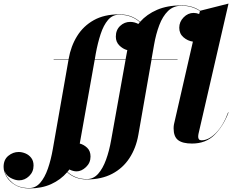

<svg xmlns="http://www.w3.org/2000/svg" viewBox="-224 -790 1316 1070"><path d="M75 -460H158.5V-461.5Q171 -533 205.8 -589Q240.5 -645 298.5 -677.5Q356.5 -710 439 -710Q480 -710 509 -697.8Q538 -685.5 556.5 -668Q594 -710.5 651.2 -735.2Q708.5 -760 787 -760Q820.5 -760 846.5 -751.8Q872.5 -743.5 891 -730L1049.5 -770L882.5 -45.5Q880.5 -37.5 880.5 -27Q880.5 -19 885 -13.5Q889.5 -8 899 -8Q939 -8 979.8 -49.5Q1020.5 -91 1047.5 -164L1049.5 -163Q1021 -88 972.2 -39Q923.5 10 846 10Q793.5 10 768.5 -9.2Q743.5 -28.5 743.5 -75Q743.5 -86.5 745.5 -97L851 -558Q822 -562 798.5 -582.2Q775 -602.5 775 -635.5Q775 -668.5 799.2 -693.2Q823.5 -718 855 -718Q870 -718 886 -712L890 -728.5Q871 -741.5 845.5 -749.8Q820 -758 787 -758Q742.5 -758 712.5 -728.8Q682.5 -699.5 663.8 -650Q645 -600.5 634.5 -540L620.5 -460H765.5V-458H620.5L547 -38.5Q534 35.5 497.2 91.5Q460.5 147.5 400.8 178.8Q341 210 260 210Q224.5 210 196.8 198.8Q169 187.5 150.5 169.5Q114 212 61.2 236Q8.5 260 -61 260Q-107.5 260 -139.2 241.2Q-171 222.5 -187.5 194.8Q-204 167 -204 140Q-204 100 -177.8 78.5Q-151.5 57 -120 57Q-101.5 57 -82.2 65Q-63 73 -50 89.8Q-37 106.5 -37 132.5Q-37 167.5 -61.5 191.2Q-86 215 -118 215Q-139 215 -164.2 201.8Q-189.5 188.5 -199 162.5Q-190.5 198 -155.2 228Q-120 258 -61 258Q-25.5 258 0 228.8Q25.5 199.5 42.8 150Q60 100.5 70.5 40L158 -458H75ZM309.5 -490 304.5 -460H476L485.5 -510.5Q460 -517.5 440.8 -537Q421.5 -556.5 421.5 -585.5Q421.5 -623 445.5 -645.5Q469.5 -668 501.5 -668Q525 -668 547 -656.5Q551 -661.5 555 -666.5Q536.5 -684 507.5 -696Q478.5 -708 439 -708Q403 -708 378 -678.8Q353 -649.5 336.8 -600Q320.5 -550.5 309.5 -490ZM203 165Q184 165 162.5 154.5Q157 161.5 152 168Q170.5 185.5 197.8 196.8Q225 208 260 208Q296.5 208 322.8 178.8Q349 149.5 367 100Q385 50.5 395.5 -10L476 -458H304L220.5 10Q243.5 16 262 33.8Q280.5 51.5 280.5 82.5Q280.5 117.5 255.2 141.2Q230 165 203 165Z"/></svg>

Font: Bodoni* 96
Style: Bold Italic
Weight: 700
Italic angle: -13°
Version: Version 2.2